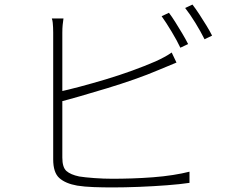

<svg xmlns="http://www.w3.org/2000/svg" viewBox="-20 -818 1040 841"><path d="M720 -762Q733 -745 748 -721Q763 -697 778 -672Q793 -647 804 -625L770 -609Q756 -639 732 -679Q708 -719 688 -747ZM823 -798Q837 -780 853 -755.5Q869 -731 884 -706.5Q899 -682 909 -662L876 -646Q859 -680 836 -717.5Q813 -755 791 -783ZM258 -737Q256 -723 254.5 -709Q253 -695 253 -675Q253 -663 253 -623.5Q253 -584 253 -528Q253 -472 253 -409.5Q253 -347 253 -289.5Q253 -232 253 -189Q253 -146 253 -128Q253 -85 271 -69Q289 -53 327 -45Q352 -41 393 -38Q434 -35 473 -35Q513 -35 558.5 -36.5Q604 -38 650 -41.5Q696 -45 737.5 -51.5Q779 -58 810 -66V-17Q770 -11 711 -6.5Q652 -2 589 0.5Q526 3 472 3Q431 3 390 1.5Q349 0 318 -5Q267 -14 240 -38Q213 -62 213 -120Q213 -141 213 -185.5Q213 -230 213 -289Q213 -348 213 -410.5Q213 -473 213 -528.5Q213 -584 213 -623.5Q213 -663 213 -675Q213 -687 212.5 -697.5Q212 -708 211 -718.5Q210 -729 207 -737ZM234 -415Q276 -424 330.5 -438.5Q385 -453 443.5 -470.5Q502 -488 558.5 -508.5Q615 -529 661 -549Q681 -558 699.5 -568Q718 -578 732 -588L753 -544Q738 -538 717 -529Q696 -520 676 -512Q627 -491 568.5 -470.5Q510 -450 449 -431.5Q388 -413 332.5 -397Q277 -381 234 -370Z"/></svg>

Font: Noto Sans JP Thin ExtraLight
Style: Regular
Weight: 250
Version: Version 2.004-H2;hotconv 1.0.118;makeotfexe 2.5.65603